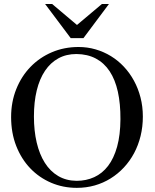

<svg xmlns="http://www.w3.org/2000/svg" viewBox="-20 -909 763 945"><path d="M683.1 -335Q683.1 -285.2 671.9 -239.5Q660.6 -193.8 639.9 -155Q619.1 -116.2 589.8 -84.7Q560.5 -53.2 524.4 -30.8Q488.3 -8.3 446.3 3.7Q404.3 15.6 357.9 15.6Q290.5 15.6 231.7 -9.5Q172.9 -34.7 128.9 -80.6Q85 -126.5 59.8 -190.7Q34.7 -254.9 34.7 -333Q34.7 -407.2 60.1 -470.5Q85.4 -533.7 130.1 -579.8Q174.8 -626 235.4 -651.9Q295.9 -677.7 366.7 -677.7Q410.2 -677.7 450.4 -666Q490.7 -654.3 525.9 -632.8Q561 -611.3 589.8 -580.6Q618.7 -549.8 639.4 -511.7Q660.2 -473.6 671.6 -429.2Q683.1 -384.8 683.1 -335ZM572.8 -322.3Q573.2 -397.9 560.1 -457.5Q546.9 -517.1 519.8 -558.1Q492.7 -599.1 451.9 -620.8Q411.1 -642.6 356 -643.1Q306.2 -643.1 267.3 -621.8Q228.5 -600.6 201.7 -560.8Q174.8 -521 160.9 -464.1Q147 -407.2 147 -335.9Q147 -265.6 160.6 -207.5Q174.3 -149.4 200.7 -107.7Q227.1 -65.9 266.4 -42.7Q305.7 -19.5 356.9 -19Q404.3 -19 443.8 -37.1Q483.4 -55.2 512 -92.5Q540.5 -129.9 556.4 -187Q572.3 -244.1 572.8 -322.3ZM390.6 -721.2H328.1L202.1 -889.2H236.8L358.9 -786.1L481.4 -889.2H516.1Z"/></svg>

Font: Doulos SIL Eur
Style: Regular
Weight: 400
Designer: Walt Agee, Victor Gaultney, Peter Martin, Debbi Hosken, Becca Hirsbrunner
Foundry: SIL International
Version: Version 5.000